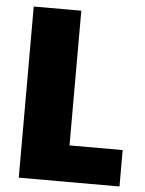

<svg xmlns="http://www.w3.org/2000/svg" viewBox="-51 -747 594 788"><g transform="rotate(5 245.5 -352.5)"><path d="M252 -705V-150H471V0H56V-705Z"/></g></svg>

Font: Parkinsans ExtraBold
Style: Regular
Weight: 800
Designer: Red Stone, Indian Type Foundry
Foundry: Indian Type Foundry
Version: Version 1.000